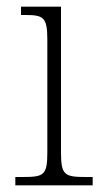

<svg xmlns="http://www.w3.org/2000/svg" viewBox="-20 -556 306 576"><path d="M26 0H258V-25H238C174 -25 163 -30 163 -99V-536H43V-511H55C110 -511 122 -505 122 -437V-98C122 -30 111 -25 48 -25H26Z"/></svg>

Font: Noto Serif Ethiopic SemiCondensed ExtraLight
Style: Regular
Weight: 200
Width: 4
Designer: Monotype Design Team
Foundry: Monotype Imaging Inc.
Version: Version 2.102